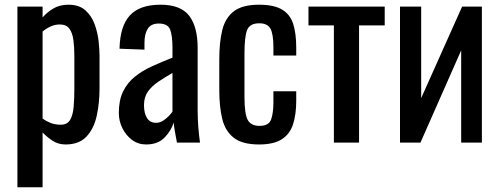

<svg xmlns="http://www.w3.org/2000/svg" viewBox="-20 -606 2123 816"><path d="M54 190V-578H161V-532Q180 -554 207 -570Q234 -586 271 -586Q316 -586 342.5 -562.5Q369 -539 382 -503.5Q395 -468 399 -431.5Q403 -395 403 -369V-229Q403 -168 391 -113.5Q379 -59 347.5 -25.5Q316 8 259 8Q228 8 204 -7.5Q180 -23 161 -43V190ZM238 -76Q266 -76 278 -96.5Q290 -117 293 -152Q296 -187 296 -229V-369Q296 -405 292 -435.5Q288 -466 275 -484Q262 -502 234 -502Q213 -502 194 -493Q175 -484 161 -472V-102Q176 -91 195 -83.5Q214 -76 238 -76Z M601 8Q567 8 541 -11.5Q515 -31 500 -61.5Q485 -92 485 -126Q485 -180 503 -217Q521 -254 552.5 -279.5Q584 -305 625.5 -324Q667 -343 713 -361V-402Q713 -455 703 -480.5Q693 -506 655 -506Q622 -506 608 -484Q594 -462 594 -424V-395L488 -399Q490 -495 532 -540.5Q574 -586 662 -586Q748 -586 784 -539Q820 -492 820 -403V-139Q820 -99 823 -63.5Q826 -28 830 0H732Q729 -16 724.5 -40.5Q720 -65 718 -85Q708 -51 679.5 -21.5Q651 8 601 8ZM643 -84Q659 -84 673 -93Q687 -102 698 -113.5Q709 -125 713 -132V-296Q680 -277 652.5 -258.5Q625 -240 608.5 -216.5Q592 -193 592 -159Q592 -124 605 -104Q618 -84 643 -84Z M1081 8Q1010 8 973.5 -20.5Q937 -49 924.5 -101Q912 -153 912 -222V-355Q912 -428 925 -479.5Q938 -531 974.5 -558.5Q1011 -586 1081 -586Q1144 -586 1178.5 -565.5Q1213 -545 1226 -504.5Q1239 -464 1239 -404V-370H1142V-405Q1142 -461 1129.5 -484Q1117 -507 1082 -507Q1042 -507 1030.5 -479Q1019 -451 1019 -377V-195Q1019 -121 1033 -96Q1047 -71 1083 -71Q1123 -71 1132.5 -99Q1142 -127 1142 -171V-218H1239V-178Q1239 -120 1225.5 -78Q1212 -36 1177.5 -14Q1143 8 1081 8Z M1399 0V-498H1291V-578H1615V-498H1506V0Z M1680 0V-578H1770V-189L1944 -578H2028V0H1940V-392L1767 0Z"/></svg>

Font: Oswald
Style: Regular
Weight: 400
Designer: Vernon Adams
Foundry: Vernon Adams
Version: Version 4.103; ttfautohint (v1.8.3)